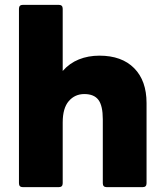

<svg xmlns="http://www.w3.org/2000/svg" viewBox="-20 -770 677 790"><path d="M74 0Q58 0 58 -16V-734Q58 -750 74 -750H222Q238 -750 238 -734V-478Q266 -510 304.5 -525.5Q343 -541 389 -541Q481 -541 532 -489.5Q583 -438 583 -346V-16Q583 0 567 0H419Q403 0 403 -16V-279Q403 -335 385 -359Q367 -383 327 -383Q288 -383 263 -354Q238 -325 238 -266V-16Q238 0 222 0Z"/></svg>

Font: LINE Seed Sans App ExtraBold
Style: Regular
Weight: 800
Designer: LINE VX Design & Dalton Maag Ltd & Sandoll Inc
Foundry: Dalton Maag Ltd
Version: Version 1.003